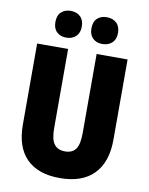

<svg xmlns="http://www.w3.org/2000/svg" viewBox="-100 -1000 839 1081"><g transform="rotate(10 319.5 -459.0)"><path d="M578 -255Q578 -127 511.5 -58.5Q445 10 317 10Q193 10 127 -56Q61 -122 61 -251V-714H238V-261Q238 -197 258.5 -170Q279 -143 320 -143Q362 -143 381.5 -170Q401 -197 401 -262V-714H578ZM141 -851Q141 -889 162 -908.5Q183 -928 216 -928Q250 -928 271 -908Q292 -888 292 -851Q292 -815 271 -795Q250 -775 216 -775Q183 -775 162 -794.5Q141 -814 141 -851ZM347 -851Q347 -889 367.5 -908.5Q388 -928 422 -928Q457 -928 478 -908Q499 -888 499 -851Q499 -815 478 -795Q457 -775 422 -775Q388 -775 367.5 -795Q347 -815 347 -851Z"/></g></svg>

Font: Noto Sans Gurmukhi UI Condensed Black
Style: Regular
Weight: 900
Width: 3
Designer: Jelle Bosma - Monotype Design Team
Foundry: Monotype Imaging Inc.
Version: Version 2.004; ttfautohint (v1.8.4.7-5d5b)